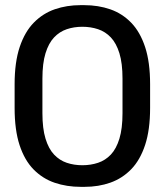

<svg xmlns="http://www.w3.org/2000/svg" viewBox="-20 -716 640 746"><path d="M294 10Q239.2 10 192.5 -5.9Q145.8 -21.8 110.6 -57.5Q75.5 -93.2 56.1 -152Q36.8 -210.8 36.8 -296.5V-388.8Q36.8 -474.5 56.6 -533.6Q76.5 -592.8 111.8 -628.5Q147 -664.2 193.2 -680.1Q239.5 -696 292.8 -696H307Q361.8 -696 408.5 -679.8Q455.2 -663.5 489.9 -627.6Q524.5 -591.8 543.9 -533Q563.2 -474.2 563.2 -388.8V-296.5Q563.2 -211.8 543.9 -153Q524.5 -94.2 489.9 -58.5Q455.2 -22.8 409 -6.4Q362.8 10 308.2 10ZM300 -74Q332.5 -74 361 -83.5Q389.5 -93 410.8 -115.5Q432 -138 444 -177.4Q456 -216.8 456 -276.2V-410.5Q456 -470 444 -509Q432 -548 410.8 -570.5Q389.5 -593 361 -602.5Q332.5 -612 300 -612Q267.5 -612 239.4 -602.5Q211.2 -593 190 -570.5Q168.8 -548 156.8 -509Q144.8 -470 144.8 -410.5V-276.2Q144.8 -216.8 156.8 -177.4Q168.8 -138 190 -115.5Q211.2 -93 239.4 -83.5Q267.5 -74 300 -74Z"/></svg>

Font: Chivo Mono Medium
Style: Regular
Weight: 500
Monospace: yes
Designer: Hector Gatti
Foundry: Omnibus-Type
Version: Version 1.008